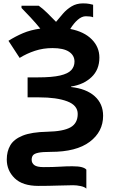

<svg xmlns="http://www.w3.org/2000/svg" viewBox="-20 -887 672 1134"><path d="M470 -867Q493 -867 508 -864Q523 -861 530 -859V-785Q516 -791 487 -791Q463 -791 439 -770Q415 -749 395 -716Q477 -700 522 -654.5Q567 -609 567 -547Q567 -475 520 -431Q473 -387 400 -376V-373Q490 -363 539.5 -318.5Q589 -274 589 -203Q589 -109 510 -49.5Q431 10 280 10Q231 10 207 15Q183 20 175 30Q167 40 167 57Q167 76 182.5 88Q198 100 238 100Q294 100 332 97.5Q370 95 407 95Q444 95 463.5 100.5Q483 106 490 115V227Q480 217 456.5 212Q433 207 412 207Q379 207 323.5 209Q268 211 207 211Q113 211 66.5 165.5Q20 120 20 55Q20 7 41 -29Q62 -65 114 -86Q166 -107 260 -109Q354 -111 396.5 -135Q439 -159 439 -214Q439 -265 377 -288.5Q315 -312 210 -312H143V-430H203Q288 -430 335 -441Q382 -452 401 -473Q420 -494 420 -523Q420 -560 387.5 -581.5Q355 -603 290 -603Q235 -603 186.5 -587Q138 -571 96 -545L30 -646Q71 -672 115.5 -691Q160 -710 218 -718Q193 -749 160.5 -784Q128 -819 107 -840V-853H209Q232 -837 259 -810.5Q286 -784 311 -758Q330 -781 352 -806.5Q374 -832 403 -849.5Q432 -867 470 -867Z"/></svg>

Font: RS Noto Sans
Style: Bold
Weight: 700
Designer: Monotype Design Team
Foundry: Monotype Imaging Inc.
Version: Version 3.10